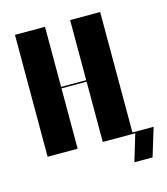

<svg xmlns="http://www.w3.org/2000/svg" viewBox="-95 -570 656 753"><g transform="rotate(-15 233.5 -193.0)"><path d="M35 -495V0H157V-245H259V0H381V-495H259V-251H157V-495ZM432 109 467 -6H379V0H391L358 109Z"/></g></svg>

Font: Moniqa Black
Style: Regular
Weight: 900
Designer: Rajesh Rajput
Foundry: Rajesh Rajput
Version: Version 1.000